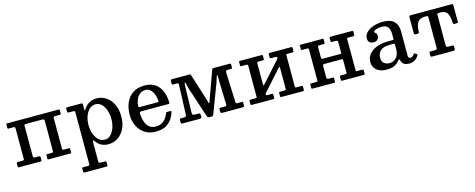

<svg xmlns="http://www.w3.org/2000/svg" viewBox="-34 -1237 5433 2194"><g transform="rotate(-15 2682.0 -140.5)"><path d="M241.5 -82.5Q241.5 -62 262.5 -62H308.5Q318.5 -62 322.2 -59Q326 -56 326 -45V-15Q326 -6 323.2 -3Q320.5 0 312 0H58.5Q49.5 0 47 -3.2Q44.5 -6.5 44.5 -16V-46Q44.5 -56.5 48.8 -59.2Q53 -62 62.5 -62H117.5Q127.5 -62 131 -64.2Q134.5 -66.5 134.5 -76V-435.5Q134.5 -448.5 132.2 -453.2Q130 -458 116.5 -458H57.5Q49.5 -458 47 -461.2Q44.5 -464.5 44.5 -473V-509Q44.5 -517.5 48.2 -518.8Q52 -520 60 -520H662.5Q671.5 -520 674 -516.8Q676.5 -513.5 676.5 -504V-474Q676.5 -463.5 672.5 -460.8Q668.5 -458 658.5 -458H603.5Q594 -458 590.2 -455.8Q586.5 -453.5 586.5 -444V-84.5Q586.5 -71.5 589 -66.8Q591.5 -62 604.5 -62H663.5Q672 -62 674.2 -58.8Q676.5 -55.5 676.5 -47V-11Q676.5 -3 673 -1.5Q669.5 0 661 0H406.5Q398.5 0 397 -3.8Q395.5 -7.5 395.5 -15.5V-47.5Q395.5 -56 397.8 -59Q400 -62 408 -62H459.5Q471.5 -62 475.5 -65.2Q479.5 -68.5 479.5 -81.5V-437.5Q479.5 -458 458.5 -458H261.5Q249.5 -458 245.5 -454.8Q241.5 -451.5 241.5 -438.5Z M752 -479V-503Q752 -514.5 756.5 -517.2Q761 -520 771.5 -520H930Q941.5 -520 945.2 -517Q949 -514 949 -503V-450Q949 -432.5 951.5 -431.5Q954 -430.5 959 -439Q983 -481.5 1023.2 -506.5Q1063.5 -531.5 1115 -531.5Q1175 -531.5 1225.5 -499.2Q1276 -467 1306.5 -406.5Q1337 -346 1337 -260Q1337 -174.5 1306.2 -114Q1275.5 -53.5 1224.5 -21.5Q1173.5 10.5 1113.5 10.5Q1066.5 10.5 1030 -9.2Q993.5 -29 969 -64.5Q958 -80.5 953.5 -77.5Q949 -74.5 949 -35.5V166Q949 181.5 953.2 185.5Q957.5 189.5 972.5 189.5H1021.5Q1032.5 189.5 1035.8 192.8Q1039 196 1039 208V235Q1039 246.5 1036.2 249Q1033.5 251.5 1022 251.5H768.5Q758 251.5 755 247.2Q752 243 752 233V206.5Q752 196.5 754.2 193Q756.5 189.5 766.5 189.5H822Q836 189.5 839 185Q842 180.5 842 166V-438Q842 -452 837 -455Q832 -458 819 -458H771Q758 -458 755 -462.2Q752 -466.5 752 -479ZM949 -260Q949 -204.5 966 -156.8Q983 -109 1014.5 -79.8Q1046 -50.5 1088.5 -50.5Q1127.5 -50.5 1157.2 -79.8Q1187 -109 1203.5 -156.8Q1220 -204.5 1220 -260Q1220 -315.5 1203.5 -363.5Q1187 -411.5 1157.2 -440.5Q1127.5 -469.5 1088.5 -469.5Q1046 -469.5 1014.5 -440.5Q983 -411.5 966 -363.5Q949 -315.5 949 -260Z M1434 -250Q1434 -330 1461.5 -393.8Q1489 -457.5 1544 -494.5Q1599 -531.5 1682.5 -531.5Q1747.5 -531.5 1791 -507.8Q1834.5 -484 1860 -445.2Q1885.5 -406.5 1896.5 -360.8Q1907.5 -315 1907.5 -271Q1907.5 -261 1904 -258.5Q1900.5 -256 1889.5 -256H1568Q1552 -256 1552 -241.5Q1552.5 -189 1566.2 -144.2Q1580 -99.5 1610 -72.2Q1640 -45 1689.5 -45Q1746 -45 1783 -76.5Q1820 -108 1840 -161Q1842 -166.5 1844 -169.8Q1846 -173 1854 -173H1893.5Q1907 -173 1904.5 -162Q1883 -83.5 1827 -36Q1771 11.5 1676.5 11.5Q1597.5 11.5 1543.5 -24.8Q1489.5 -61 1461.8 -120.5Q1434 -180 1434 -250ZM1568 -307.5H1778.5Q1788 -307.5 1790.2 -309Q1792.5 -310.5 1792.5 -316.5Q1792.5 -340.5 1785.8 -368.8Q1779 -397 1765.8 -422.2Q1752.5 -447.5 1731.8 -463.5Q1711 -479.5 1682.5 -479.5Q1639.5 -479.5 1611.2 -455.5Q1583 -431.5 1568.8 -395Q1554.5 -358.5 1554 -321Q1554 -313 1556.2 -310.2Q1558.5 -307.5 1568 -307.5Z M2049.5 -458H2005.5Q1995.5 -458 1992 -460.8Q1988.5 -463.5 1988.5 -473V-503Q1988.5 -515 1993.5 -517.5Q1998.5 -520 2009.5 -520H2208Q2224.5 -520 2226.8 -514.2Q2229 -508.5 2232.5 -497L2333 -178.5Q2337.5 -164 2339.2 -154.5Q2341 -145 2345.5 -145Q2348.5 -145 2350.2 -150.5Q2352 -156 2356.5 -168.5L2477.5 -503Q2481 -513 2483 -516.5Q2485 -520 2499 -520H2685Q2696 -520 2699.5 -516.8Q2703 -513.5 2703 -502V-483Q2703 -467 2699.5 -462.5Q2696 -458 2680 -458H2645Q2631.5 -458 2628 -451Q2624.5 -444 2624.5 -431L2638.5 -83Q2639 -70.5 2642.5 -66.2Q2646 -62 2659.5 -62H2704Q2718.5 -62 2720.8 -59.8Q2723 -57.5 2723 -43V-21Q2723 -8.5 2720.2 -4.2Q2717.5 0 2705 0H2466Q2454.5 0 2448.2 -3.2Q2442 -6.5 2442 -19V-38Q2442 -52.5 2444.8 -57.2Q2447.5 -62 2462 -62H2510Q2523 -62 2526.5 -66.5Q2530 -71 2529.5 -83L2522 -347.5Q2521.5 -360.5 2521.8 -380.2Q2522 -400 2521.8 -415.5Q2521.5 -431 2519 -431Q2513.5 -431 2508 -416.5Q2502.5 -402 2497.2 -382.8Q2492 -363.5 2487 -349L2357.5 -8Q2354.5 1 2350.2 5.5Q2346 10 2333.5 10H2309.5Q2291.5 10 2287 2.8Q2282.5 -4.5 2278.5 -17L2159.5 -377Q2156 -387.5 2153.5 -403Q2151 -418.5 2147.5 -430.8Q2144 -443 2137.5 -443Q2135 -443 2133.5 -434.2Q2132 -425.5 2131 -402L2123.5 -94.5Q2123 -74 2129 -68Q2135 -62 2156.5 -62H2195Q2209 -62 2213.5 -58.5Q2218 -55 2218 -40V-20Q2218 -7 2211.8 -3.5Q2205.5 0 2192 0H1995.5Q1981.5 0 1977.5 -3.2Q1973.5 -6.5 1973.5 -20V-41Q1973.5 -55 1977.2 -58.5Q1981 -62 1994.5 -62H2030.5Q2053.5 -62 2054 -84L2067.5 -438Q2068 -448 2064.5 -453Q2061 -458 2049.5 -458Z M3340 -84.5Q3340 -71.5 3342.2 -66.8Q3344.5 -62 3358 -62H3417Q3425 -62 3427.5 -58.8Q3430 -55.5 3430 -47V-11Q3430 -3 3426.2 -1.5Q3422.5 0 3414.5 0H3159.5Q3152 0 3150.2 -3.8Q3148.5 -7.5 3148.5 -15.5V-47.5Q3148.5 -56 3151 -59Q3153.5 -62 3161 -62H3213Q3225 -62 3229 -65.2Q3233 -68.5 3233 -81.5V-315.5Q3233 -330.5 3231.2 -336.8Q3229.5 -343 3223 -336L3003.5 -91Q3000.5 -87.5 2998 -84.8Q2995.5 -82 2995.5 -75.5Q2995.5 -62 3016 -62H3062Q3072 -62 3075.8 -59Q3079.5 -56 3079.5 -45V-15Q3079.5 -6 3076.8 -3Q3074 0 3065.5 0H2812Q2803 0 2800.5 -3.2Q2798 -6.5 2798 -16V-46Q2798 -56.5 2802.2 -59.2Q2806.5 -62 2816 -62H2871Q2881 -62 2884.5 -64.2Q2888 -66.5 2888 -76V-436.5Q2888 -449.5 2885.5 -454.2Q2883 -459 2870 -459H2811Q2803 -459 2800.5 -462.2Q2798 -465.5 2798 -474V-510Q2798 -518 2801.8 -519.5Q2805.5 -521 2813.5 -521H3068.5Q3076 -521 3077.8 -517.2Q3079.5 -513.5 3079.5 -505.5V-473.5Q3079.5 -465 3077 -462Q3074.5 -459 3067 -459H3015Q3003 -459 2999 -455.8Q2995 -452.5 2995 -439.5V-210Q2995 -190.5 2996.5 -183Q2998 -175.5 3007.5 -185.5L3228.5 -431.5Q3233 -436.5 3233 -443.5Q3233 -455 3228.2 -457Q3223.5 -459 3212 -459H3166Q3156 -459 3152.2 -462Q3148.5 -465 3148.5 -476V-506Q3148.5 -515 3151.2 -518Q3154 -521 3162.5 -521H3416Q3425 -521 3427.5 -517.8Q3430 -514.5 3430 -505V-475Q3430 -464.5 3425.8 -461.8Q3421.5 -459 3412 -459H3357Q3347 -459 3343.5 -456.8Q3340 -454.5 3340 -445Z M4059 -84.5Q4059 -71.5 4061.5 -66.8Q4064 -62 4077 -62H4136Q4144.5 -62 4146.8 -58.8Q4149 -55.5 4149 -47V-11Q4149 -3 4145.5 -1.5Q4142 0 4133.5 0H3879Q3871 0 3869.5 -3.8Q3868 -7.5 3868 -15.5V-47.5Q3868 -56 3870.2 -59Q3872.5 -62 3880.5 -62H3932Q3944 -62 3948 -65.2Q3952 -68.5 3952 -81.5V-222Q3952 -231 3949.2 -234.2Q3946.5 -237.5 3936.5 -237.5H3738.5Q3723.5 -237.5 3718.8 -234Q3714 -230.5 3714 -214.5V-82.5Q3714 -62 3735 -62H3781Q3791 -62 3794.8 -59Q3798.5 -56 3798.5 -45V-15Q3798.5 -6 3795.8 -3Q3793 0 3784.5 0H3531Q3522 0 3519.5 -3.2Q3517 -6.5 3517 -16V-46Q3517 -56.5 3521.2 -59.2Q3525.5 -62 3535 -62H3590Q3600 -62 3603.5 -64.2Q3607 -66.5 3607 -76V-435.5Q3607 -448.5 3604.8 -453.2Q3602.5 -458 3589 -458H3530Q3522 -458 3519.5 -461.2Q3517 -464.5 3517 -473V-509Q3517 -517.5 3520.8 -518.8Q3524.5 -520 3532.5 -520H3787.5Q3795.5 -520 3797 -516.5Q3798.5 -513 3798.5 -504.5V-472.5Q3798.5 -464.5 3796.2 -461.2Q3794 -458 3786 -458H3734Q3722 -458 3718 -454.8Q3714 -451.5 3714 -438.5V-321.5Q3714 -309 3717.2 -304.5Q3720.5 -300 3734 -300H3937Q3948.5 -300 3950.2 -302Q3952 -304 3952 -315V-437.5Q3952 -458 3931 -458H3885.5Q3875 -458 3871.5 -461Q3868 -464 3868 -475V-505Q3868 -514 3870.5 -517Q3873 -520 3882 -520H4135Q4144 -520 4146.5 -516.8Q4149 -513.5 4149 -504V-474Q4149 -463.5 4145 -460.8Q4141 -458 4131 -458H4076Q4066.5 -458 4062.8 -455.8Q4059 -453.5 4059 -444Z M4246 -123Q4246 -171.5 4276.2 -211.2Q4306.5 -251 4365.2 -274.8Q4424 -298.5 4510 -298.5H4557Q4565.5 -298.5 4567.8 -300.5Q4570 -302.5 4570 -311.5V-367Q4570 -415.5 4550.5 -447Q4531 -478.5 4474.5 -478.5Q4438.5 -478.5 4408.8 -467.8Q4379 -457 4379 -443.5Q4379 -435 4385.8 -430.8Q4392.5 -426.5 4399 -418.8Q4405.5 -411 4405.5 -391Q4405.5 -364 4388.2 -347Q4371 -330 4343.5 -330Q4317 -330 4297.2 -343.8Q4277.5 -357.5 4277.5 -391.5Q4277.5 -434.5 4309.5 -465.5Q4341.5 -496.5 4392.8 -513.2Q4444 -530 4501 -530Q4571 -530 4609 -507.8Q4647 -485.5 4661.8 -448.8Q4676.5 -412 4676.5 -368.5V-80Q4676.5 -65 4684.2 -58Q4692 -51 4702.5 -51Q4713 -51 4724.8 -57Q4736.5 -63 4749 -83Q4754 -91.5 4760.5 -86.5L4784 -72Q4790.5 -67.5 4787 -60Q4769.5 -26.5 4739.8 -8.2Q4710 10 4674.5 10H4674Q4636.5 10 4617.2 -1.8Q4598 -13.5 4590 -29.8Q4582 -46 4578 -58.5Q4575 -68.5 4571.8 -68.5Q4568.5 -68.5 4561.5 -59.5Q4552.5 -47.5 4535.2 -31Q4518 -14.5 4486.8 -2.2Q4455.5 10 4404 10Q4334.5 10 4290.2 -24.8Q4246 -59.5 4246 -123ZM4367 -138.5Q4367 -92.5 4394.5 -73Q4422 -53.5 4457.5 -53.5Q4505.5 -53.5 4537.8 -89.5Q4570 -125.5 4570 -191V-245Q4570 -255 4560 -255H4514.5Q4435 -255 4401 -223.5Q4367 -192 4367 -138.5Z M4927.5 -20.5V-44.5Q4927.5 -56.5 4932.2 -59.2Q4937 -62 4948.5 -62H4993Q5011 -62 5015.5 -66.5Q5020 -71 5020 -89.5V-440Q5020 -454 5016 -458.2Q5012 -462.5 4998 -462.5H4982.5Q4923.5 -462.5 4898.2 -428Q4873 -393.5 4871 -315.5Q4870.5 -304 4867.5 -299.5Q4864.5 -295 4852 -295H4828Q4815.5 -295 4813.2 -302.2Q4811 -309.5 4811 -320.5V-493.5Q4811 -511 4814.5 -515.5Q4818 -520 4835 -520H5310Q5325 -520 5328 -515.8Q5331 -511.5 5331 -496.5V-310.5Q5331 -299.5 5327.2 -297.2Q5323.5 -295 5312 -295H5290.5Q5276.5 -295 5274 -300.8Q5271.5 -306.5 5271 -318.5Q5268.5 -395 5245.8 -428.8Q5223 -462.5 5165 -462.5H5146Q5133 -462.5 5130 -458.5Q5127 -454.5 5127 -441V-90.5Q5127 -71.5 5131.2 -66.8Q5135.5 -62 5154 -62H5196Q5211 -62 5214 -57.5Q5217 -53 5217 -37.5V-21Q5217 -6 5209.2 -3Q5201.5 0 5188 0H4950.5Q4935.5 0 4931.5 -3.2Q4927.5 -6.5 4927.5 -20.5Z"/></g></svg>

Font: Besley* Medium
Style: Regular
Weight: 500
Designer: Owen Earl
Foundry: indestructible type*
Version: Version 3.000; ttfautohint (v1.8.3)